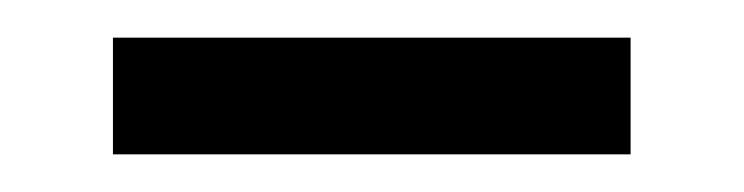

<svg xmlns="http://www.w3.org/2000/svg" viewBox="-20 -345 395 102"><path d="M40 -263V-325H315V-263Z"/></svg>

Font: Literata 72pt SemiBold
Style: Regular
Weight: 600
Designer: Latin by Veronika Burian and Jose Scaglione. Greek by Irene Vlachou. Cyrillic by Vera Evstafieva.
Foundry: TypeTogether
Version: Version 3.002